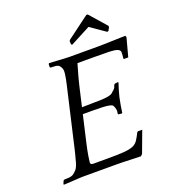

<svg xmlns="http://www.w3.org/2000/svg" viewBox="-151 -954 956 1072"><g transform="rotate(-20 327.0 -418.0)"><path d="M493.4 -842H485.4L352.5 -743L347.9 -736L349.3 -716L355.6 -713L473.9 -775L563.6 -713L571.3 -716L581.9 -736L580.5 -743ZM482 -654H318C310.7 -654 301.2 -654.3 289.7 -655C278.2 -655.7 266.4 -656.3 254.2 -657C242 -657.7 230.7 -658.3 220.1 -659C209.6 -659.7 202 -660 197.4 -660L194.4 -656L193.3 -638L197.4 -634C208 -634 217.9 -633.5 227 -632.5C236.1 -631.5 243.1 -628.7 248.1 -624C252.3 -619.3 256.1 -613.2 259.3 -605.5C262.5 -597.8 262.7 -585 259.9 -567C258.7 -559 257.4 -551 255.9 -543C254.3 -535 252.3 -525.3 249.7 -514L240.2 -473L226.6 -414L179.7 -211L168.2 -161C165.1 -147.7 162.3 -136.3 159.8 -127C157.3 -117.7 155.2 -109.8 153.4 -103.5C151.6 -97.2 150.2 -91.7 149.1 -87C143.4 -68.3 137.3 -55.3 130.6 -48C123.9 -40.7 117.3 -34.7 110.9 -30C103.8 -25.3 95.5 -22.5 86 -21.5C76.4 -20.5 66.3 -20 55.6 -20L49.7 -16L42.5 2L43.6 6C48.3 6 56 5.7 66.8 5C77.7 4.3 88.8 3.7 100.3 3C111.8 2.3 123 1.7 133.8 1C144.6 0.3 152.3 0 157 0H359C367.7 0 379.5 0.2 394.4 0.5C409.3 0.8 424.2 1.3 439 2C453.9 2.7 467.3 3.2 479.2 3.5C491.1 3.8 498.7 4 502.1 4L512.4 -6L559.7 -133H533.7L528.8 -129C520 -111 511.8 -96.5 504.2 -85.5C496.7 -74.5 486.3 -66.3 473.1 -61C459.9 -55.7 441.5 -52.2 418.2 -50.5C394.8 -48.8 363.1 -48 323.1 -48H238.1C224.8 -48 219.5 -54.3 222.5 -67C224.1 -79.7 225.6 -90.8 227.2 -100.5C228.8 -110.2 230.7 -120.8 233.1 -132.5C235.5 -144.2 238.4 -157.5 241.8 -172.5L255.3 -231L277.7 -328H338.7C358.7 -328 376.7 -327.7 392.5 -327C408.3 -326.3 421.7 -325 432.6 -323C443.4 -321 450.4 -318 453.5 -314C457.4 -308 460.4 -300.5 462.3 -291.5C464.2 -282.5 464 -272.7 461.5 -262L464.8 -259L482.3 -257L486.8 -259C489.2 -275 491.4 -289.8 493.6 -303.5C495.7 -317.2 498.7 -332 502.3 -348C505.7 -362.7 509.2 -375.7 512.8 -387C516.5 -398.3 520.7 -411.7 525.6 -427L522 -429L504.6 -427L498.4 -422C496.1 -412 492.4 -404.3 487.1 -399C481.9 -393.7 476 -388.3 469.4 -383C464.3 -378.3 455.9 -374.8 444 -372.5C432.1 -370.2 418 -368.7 401.5 -368C385 -367.3 366.7 -367 346.7 -367C326.7 -367 306.7 -366.7 286.5 -366L311.4 -474C315 -489.3 318.1 -502.3 320.9 -513C323.7 -523.7 326.2 -533 328.4 -541C330.6 -549 333.1 -557.7 335.9 -567L346.9 -606H442.9C482.9 -606 513.8 -605.7 535.7 -605C557.5 -604.3 573.5 -602 583.6 -598C593.6 -594 598.8 -587.7 599.2 -579C599.5 -570.3 598.6 -558.3 596.4 -543L599.4 -539H624.4L653.6 -648L650.9 -658C647.6 -658 638.7 -657.8 624.3 -657.5C609.9 -657.2 593.6 -656.7 575.5 -656C557.3 -655.3 539.3 -654.8 521.6 -654.5C503.9 -654.2 490.7 -654 482 -654Z"/></g></svg>

Font: Quattrocento
Style: Italic
Weight: 400
Italic angle: -13°
Designer: Pablo Impallari
Foundry: Pablo Impallari, Igino Marini, Branda Gallo
Version: Version 2.000